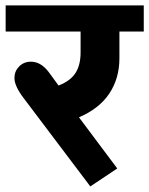

<svg xmlns="http://www.w3.org/2000/svg" viewBox="-35 -649 539 693"><path d="M291 23.9 51.8 -293Q17.1 -337.9 17.1 -367.7Q17.1 -391.6 33.9 -408.9Q50.8 -426.3 76.7 -426.3Q112.3 -426.3 140.6 -389.2L176.3 -340.3Q219.2 -356.9 237.5 -385.5Q255.9 -414.1 255.9 -460V-535.2H-14.6V-629.4H483.9V-535.2H396V-438.5Q396 -366.2 359.6 -311.5Q323.2 -256.8 250 -225.6L388.2 -41Z"/></svg>

Font: Khula Bold
Style: Regular
Weight: 700
Designer: Erin McLaughlin, Steve Matteson
Version: Version 1.000;PS 1.0;hotconv 1.0.72;makeotf.lib2.5.5900